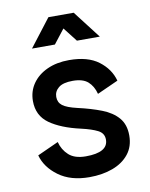

<svg xmlns="http://www.w3.org/2000/svg" viewBox="-83 -784 668 855"><g transform="rotate(-10 251.0 -356.5)"><path d="M252.4 -518.6Q336.9 -518.6 385.5 -481.9Q434.1 -445.3 448.7 -391.1L353.5 -348.1Q344.2 -383.8 321.3 -404.3Q298.3 -424.8 252.4 -424.8Q208.5 -424.8 188.2 -408.2Q168 -391.6 168 -366.7Q168 -341.8 186.8 -327.4Q205.6 -313 252.4 -302.2Q312.5 -288.6 359.1 -270.5Q405.8 -252.4 432.1 -221.9Q458.5 -191.4 458.5 -141.6Q458.5 -91.8 431.4 -57.9Q404.3 -23.9 357.7 -6.6Q311 10.7 252.4 10.7Q167.5 10.7 113.3 -29.1Q59.1 -68.8 43.9 -124.5L139.6 -168Q148.9 -131.8 175.5 -107.7Q202.1 -83.5 252.4 -83.5Q353 -83.5 353 -141.6Q353 -170.4 326.2 -184.1Q299.3 -197.8 252.4 -208.5Q163.6 -228.5 113 -264.6Q62.5 -300.8 62.5 -366.7Q62.5 -410.6 86.4 -445.1Q110.4 -479.5 153.1 -499Q195.8 -518.6 252.4 -518.6ZM202.6 -597.7H99.1L195.3 -722.7H309.6L405.8 -597.7H302.2L252.4 -661.6Z"/></g></svg>

Font: Giphurs Medium
Style: Regular
Weight: 500
Version: Version 0.920; ttfautohint (v1.8.4.7-5d5b)